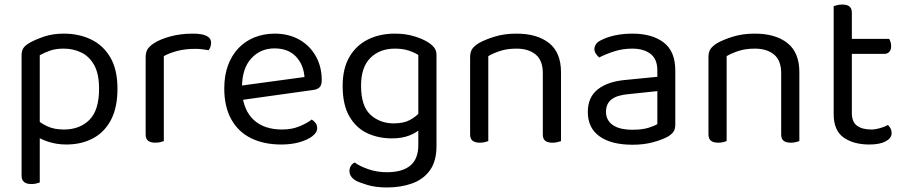

<svg xmlns="http://www.w3.org/2000/svg" viewBox="-20 -623 3985 845"><path d="M272 13Q229 13 191.5 0.5Q154 -12 137 -27V-101Q157 -82 187.5 -67.5Q218 -53 261 -53Q331 -53 373.5 -95.5Q416 -138 416 -232Q416 -298 394.5 -336.5Q373 -375 337.5 -392Q302 -409 261 -409Q225 -409 200 -400Q175 -391 155 -380V-48H75V-378Q75 -398 82 -410Q89 -422 111 -435Q138 -450 175.5 -462.5Q213 -475 261 -475Q327 -475 380.5 -449.5Q434 -424 465.5 -370.5Q497 -317 497 -232Q497 -150 468.5 -95.5Q440 -41 389 -14Q338 13 272 13ZM118 187Q97 187 86 178Q75 169 75 150V-77L155 -75V180Q150 182 140 184.5Q130 187 118 187Z M701 -376V-218H621V-370Q621 -393 629.5 -406.5Q638 -420 658 -433Q684 -450 729 -462.5Q774 -475 829 -475Q909 -475 909 -435Q909 -425 906 -416.5Q903 -408 898 -402Q888 -404 872 -406Q856 -408 840 -408Q794 -408 759 -398.5Q724 -389 701 -376ZM621 -264 701 -252V-2Q696 0 686 2.5Q676 5 664 5Q643 5 632 -3.5Q621 -12 621 -31Z M1022 -180 1018 -243 1320 -284Q1316 -339 1282 -374.5Q1248 -410 1188 -410Q1126 -410 1085.5 -365.5Q1045 -321 1045 -238V-216Q1052 -136 1097.5 -94.5Q1143 -53 1222 -53Q1264 -53 1298 -67Q1332 -81 1352 -97Q1363 -90 1369.5 -80.5Q1376 -71 1376 -59Q1376 -40 1354.5 -23.5Q1333 -7 1297.5 3Q1262 13 1218 13Q1141 13 1084.5 -15Q1028 -43 997.5 -98.5Q967 -154 967 -234Q967 -291 983.5 -335.5Q1000 -380 1029.5 -411Q1059 -442 1100 -458.5Q1141 -475 1189 -475Q1250 -475 1296.5 -449Q1343 -423 1369.5 -376.5Q1396 -330 1396 -270Q1396 -248 1386 -238.5Q1376 -229 1358 -227Z M1704 -14Q1646 -14 1597 -36.5Q1548 -59 1518 -110Q1488 -161 1488 -245Q1488 -321 1517.5 -372Q1547 -423 1599 -449Q1651 -475 1718 -475Q1764 -475 1802.5 -463.5Q1841 -452 1867 -435Q1882 -425 1891.5 -412.5Q1901 -400 1901 -382V-73H1821V-381Q1804 -392 1778.5 -400.5Q1753 -409 1718 -409Q1651 -409 1610 -368Q1569 -327 1569 -246Q1569 -156 1610.5 -118Q1652 -80 1713 -80Q1757 -80 1784 -95Q1811 -110 1827 -128L1831 -57Q1816 -41 1783.5 -27.5Q1751 -14 1704 -14ZM1821 15V-90H1901V20Q1901 86 1872.5 126Q1844 166 1794.5 184Q1745 202 1683 202Q1633 202 1597 191Q1561 180 1548 173Q1518 156 1518 130Q1518 116 1524.5 106.5Q1531 97 1541 92Q1562 108 1600.5 121.5Q1639 135 1683 135Q1750 135 1785.5 106Q1821 77 1821 15Z M2449 -305V-203H2369V-301Q2369 -357 2337.5 -383Q2306 -409 2253 -409Q2213 -409 2182 -399Q2151 -389 2129 -376V-203H2049V-372Q2049 -393 2057.5 -406.5Q2066 -420 2087 -433Q2113 -448 2156 -461.5Q2199 -475 2253 -475Q2344 -475 2396.5 -433.5Q2449 -392 2449 -305ZM2049 -258H2129V-2Q2124 0 2114 2.5Q2104 5 2092 5Q2071 5 2060 -3.5Q2049 -12 2049 -31ZM2369 -258H2449V-2Q2444 0 2433.5 2.5Q2423 5 2412 5Q2390 5 2379.5 -3.5Q2369 -12 2369 -31Z M2764 14Q2670 14 2618.5 -23Q2567 -60 2567 -130Q2567 -195 2610.5 -229.5Q2654 -264 2731 -271L2873 -285V-313Q2873 -363 2843 -386Q2813 -409 2762 -409Q2721 -409 2683.5 -397Q2646 -385 2617 -370Q2609 -377 2602.5 -386.5Q2596 -396 2596 -406Q2596 -432 2625 -446Q2652 -460 2687.5 -467.5Q2723 -475 2763 -475Q2850 -475 2901 -436Q2952 -397 2952 -313V-76Q2952 -54 2943.5 -42.5Q2935 -31 2918 -21Q2894 -8 2854 3Q2814 14 2764 14ZM2764 -52Q2806 -52 2833.5 -60.5Q2861 -69 2873 -77V-222L2749 -209Q2697 -205 2672 -186Q2647 -167 2647 -131Q2647 -94 2676.5 -73Q2706 -52 2764 -52Z M3498 -305V-203H3418V-301Q3418 -357 3386.5 -383Q3355 -409 3302 -409Q3262 -409 3231 -399Q3200 -389 3178 -376V-203H3098V-372Q3098 -393 3106.5 -406.5Q3115 -420 3136 -433Q3162 -448 3205 -461.5Q3248 -475 3302 -475Q3393 -475 3445.5 -433.5Q3498 -392 3498 -305ZM3098 -258H3178V-2Q3173 0 3163 2.5Q3153 5 3141 5Q3120 5 3109 -3.5Q3098 -12 3098 -31ZM3418 -258H3498V-2Q3493 0 3482.5 2.5Q3472 5 3461 5Q3439 5 3428.5 -3.5Q3418 -12 3418 -31Z M3649 -264H3729V-126Q3729 -86 3752 -69.5Q3775 -53 3815 -53Q3832 -53 3853 -59Q3874 -65 3888 -73Q3894 -67 3899 -58Q3904 -49 3904 -37Q3904 -15 3878 -1Q3852 13 3806 13Q3736 13 3692.5 -18Q3649 -49 3649 -121ZM3690 -386V-452H3893Q3896 -448 3899 -439Q3902 -430 3902 -420Q3902 -404 3894 -395Q3886 -386 3872 -386ZM3729 -234H3649V-596Q3654 -598 3664.5 -600.5Q3675 -603 3687 -603Q3708 -603 3718.5 -594.5Q3729 -586 3729 -567Z"/></svg>

Font: Baloo Tammudu 2
Style: Regular
Weight: 400
Designer: Maithili Shingre, Omkar Shende and Ek Type
Foundry: Ek Type
Version: Version 1.700